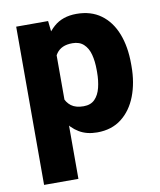

<svg xmlns="http://www.w3.org/2000/svg" viewBox="-83 -604 729 874"><g transform="rotate(-10 281.5 -167.5)"><path d="M330.1 9.8Q281.7 9.8 246.8 -11.2Q211.9 -32.2 188.5 -69.3Q165 -106.4 150.6 -154.3Q136.2 -202.1 128.4 -255.9V-268.1Q138.7 -344.2 161.1 -405.3Q183.6 -466.3 224.4 -502.2Q265.1 -538.1 329.6 -538.1Q396.5 -538.1 442.4 -504.6Q488.3 -471.2 512 -410.9Q535.6 -350.6 535.6 -270.5V-260.3Q535.6 -183.6 512 -122.3Q488.3 -61 442.6 -25.6Q397 9.8 330.1 9.8ZM49.8 203.1V-528.3H197.3L208.5 -426.8V203.1ZM289.6 -118.2Q322.8 -118.2 341.6 -137.5Q360.4 -156.7 368.4 -189Q376.5 -221.2 376.5 -260.3V-270.5Q376.5 -311 368.2 -342.3Q359.9 -373.5 340.3 -391.6Q320.8 -409.7 288.6 -409.7Q262.2 -409.7 244.1 -401.6Q226.1 -393.6 214.6 -377.7Q203.1 -361.8 198 -337.6Q192.9 -313.5 192.9 -281.2V-242.7Q193.4 -206.1 202.4 -178Q211.4 -149.9 232.4 -134Q253.4 -118.2 289.6 -118.2Z"/></g></svg>

Font: Heebo ExtraBold
Style: Regular
Weight: 800
Designer: Oded Ezer
Foundry: Ezer Type House
Version: Version 3.100